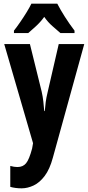

<svg xmlns="http://www.w3.org/2000/svg" viewBox="-20 -852 482 1046"><path d="M3 -612H143L207 -353Q213 -326 216 -300Q219 -274 221 -247H224Q226 -273 229 -296Q232 -319 240 -352L300 -612H439L268 7Q251 70 223.5 106.5Q196 143 163 158.5Q130 174 98 174Q81 174 65.5 172Q50 170 36 166V52Q57 58 75 58Q105 58 122 37.5Q139 17 155 -43L160 -72ZM292 -832Q309 -799 333.5 -760.5Q358 -722 386 -685V-672H309Q292 -687 266.5 -709Q241 -731 221 -760Q200 -731 174.5 -708Q149 -685 134 -672H56V-685Q71 -704 90 -731.5Q109 -759 125.5 -786Q142 -813 151 -832Z"/></svg>

Font: Noto Sans Malayalam UI ExtraCondensed
Style: Bold
Weight: 700
Width: 2
Designer: Jelle Bosma - Monotype Design Team
Foundry: Monotype Imaging Inc.
Version: Version 2.104; ttfautohint (v1.8.4.7-5d5b)